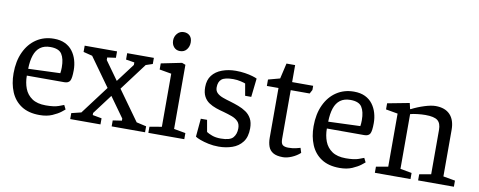

<svg xmlns="http://www.w3.org/2000/svg" viewBox="-61 -978 3162 1268"><g transform="rotate(10 1519.5 -343.5)"><path d="M241 9Q167 9 119 -22.5Q71 -54 48 -109Q25 -164 25 -233Q25 -315 53.5 -376Q82 -437 132.5 -470.5Q183 -504 249 -504Q293 -504 324 -489Q355 -474 374.5 -448Q394 -422 403.5 -389.5Q413 -357 413 -322Q413 -268 403 -250.5Q393 -233 365 -233H114Q114 -186 129 -147Q144 -108 178.5 -84.5Q213 -61 271 -61Q326 -61 356.5 -72Q387 -83 391 -85L405 -57Q402 -54 381.5 -38Q361 -22 325.5 -6.5Q290 9 241 9ZM115 -279 329 -287Q332 -305 332 -327Q332 -384 312 -415Q292 -446 235 -446Q194 -446 167.5 -426.5Q141 -407 128.5 -369.5Q116 -332 115 -279Z M724 0V-40L784 -49V-63L516 -437L456 -452V-494H673V-451L616 -443V-426L882 -55L948 -40V0ZM446 0V-40L511 -56L660 -254L694 -207L588 -66V-52L649 -41V0ZM731 -246 697 -291 798 -425V-442L741 -451V-494H920V-453L875 -438Z M970 0V-41L1051 -55V-411L971 -425V-466L1109 -494L1133 -485V-55L1211 -41V0ZM1081 -568Q1056 -568 1040.5 -585.5Q1025 -603 1025 -630Q1025 -656 1042 -676Q1059 -696 1086 -696Q1111 -696 1126.5 -680.5Q1142 -665 1142 -636Q1142 -609 1126 -588.5Q1110 -568 1081 -568Z M1442 9Q1406 9 1373.5 2Q1341 -5 1317 -14Q1293 -23 1284 -30L1295 -152H1337L1351 -73Q1364 -64 1388.5 -55Q1413 -46 1447 -46Q1509 -46 1529.5 -70Q1550 -94 1550 -132Q1550 -162 1534 -178.5Q1518 -195 1492 -204.5Q1466 -214 1437 -222Q1409 -229 1383 -238Q1357 -247 1335 -261.5Q1313 -276 1300 -300.5Q1287 -325 1287 -363Q1287 -411 1311 -442Q1335 -473 1377 -488.5Q1419 -504 1469 -504Q1501 -504 1530 -499.5Q1559 -495 1581 -488.5Q1603 -482 1612 -477L1598 -352H1557L1543 -432Q1537 -435 1512.5 -441Q1488 -447 1461 -447Q1405 -447 1383.5 -429.5Q1362 -412 1362 -374Q1362 -351 1376.5 -337Q1391 -323 1415.5 -314Q1440 -305 1469 -297Q1496 -289 1524 -278.5Q1552 -268 1575.5 -252Q1599 -236 1613 -210.5Q1627 -185 1627 -146Q1627 -88 1601 -54Q1575 -20 1532.5 -5.5Q1490 9 1442 9Z M1873 4Q1830 4 1806.5 -10Q1783 -24 1774 -49.5Q1765 -75 1765 -107V-441H1687V-484L1765 -505L1789 -609H1847V-495H1988V-467L1974 -441H1847V-114Q1847 -83 1859.5 -73.5Q1872 -64 1897 -64Q1925 -64 1948 -69.5Q1971 -75 1977 -77L1987 -45Q1963 -23 1931 -9.5Q1899 4 1873 4Z M2253 9Q2179 9 2131 -22.5Q2083 -54 2060 -109Q2037 -164 2037 -233Q2037 -315 2065.5 -376Q2094 -437 2144.5 -470.5Q2195 -504 2261 -504Q2305 -504 2336 -489Q2367 -474 2386.5 -448Q2406 -422 2415.5 -389.5Q2425 -357 2425 -322Q2425 -268 2415 -250.5Q2405 -233 2377 -233H2126Q2126 -186 2141 -147Q2156 -108 2190.5 -84.5Q2225 -61 2283 -61Q2338 -61 2368.5 -72Q2399 -83 2403 -85L2417 -57Q2414 -54 2393.5 -38Q2373 -22 2337.5 -6.5Q2302 9 2253 9ZM2127 -279 2341 -287Q2344 -305 2344 -327Q2344 -384 2324 -415Q2304 -446 2247 -446Q2206 -446 2179.5 -426.5Q2153 -407 2140.5 -369.5Q2128 -332 2127 -279Z M2489 0V-41L2569 -55V-411L2489 -425V-466L2636 -494L2645 -455H2649Q2690 -476 2734.5 -490Q2779 -504 2808 -504Q2872 -504 2905.5 -468.5Q2939 -433 2939 -367V-55L3019 -41V0H2779V-41L2857 -55V-353Q2857 -397 2834 -415.5Q2811 -434 2752 -434Q2727 -434 2697.5 -430.5Q2668 -427 2651 -422V-55L2728 -41V0Z"/></g></svg>

Font: Faustina
Style: Regular
Weight: 400
Designer: Alfonso Garcia
Foundry: http://www.omnibus-type.com
Version: Version 1.200